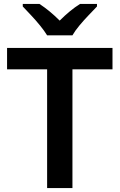

<svg xmlns="http://www.w3.org/2000/svg" viewBox="-20 -958 609 978"><path d="M349 0H220V-605H16V-714H553V-605H349ZM220 -778Q206 -801 184 -828Q162 -855 138 -880.5Q114 -906 96 -925V-938H181Q207 -921 232.5 -900Q258 -879 284 -853Q310 -879 336 -900.5Q362 -922 388 -938H474V-925Q456 -906 431.5 -880.5Q407 -855 384.5 -828Q362 -801 349 -778Z"/></svg>

Font: Noto Sans Thai Looped SemiBold
Style: Regular
Weight: 600
Designer: Sasikarn Vongin, Ben Mitchell
Foundry: The Fontpad Ltd
Version: Version 1.001; ttfautohint (v1.8.4.7-5d5b)